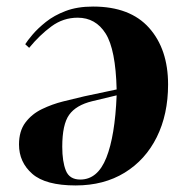

<svg xmlns="http://www.w3.org/2000/svg" viewBox="-20 -552 574 586"><path d="M211 14Q119 14 78.5 -21.5Q38 -57 38 -111Q38 -152 57.5 -178Q77 -204 108 -219Q139 -234 173 -242.5Q207 -251 237 -258L336 -279Q333 -401 302.5 -449.5Q272 -498 217 -498Q173 -498 137 -471.5Q101 -445 69 -406L57 -417Q63 -427 79 -446Q95 -465 120 -485Q145 -505 180.5 -518.5Q216 -532 264 -532Q377 -532 435 -467Q493 -402 493 -294Q493 -203 458.5 -133.5Q424 -64 360.5 -25Q297 14 211 14ZM225 -4Q278 -4 304.5 -70.5Q331 -137 336 -261L261 -243Q212 -231 191 -201.5Q170 -172 170 -104Q170 -59 181 -31.5Q192 -4 225 -4Z"/></svg>

Font: Literata 72pt
Style: Bold Italic
Weight: 700
Italic angle: -2°
Designer: Latin by Veronika Burian and Jose Scaglione. Greek by Irene Vlachou. Cyrillic by Vera Evstafieva
Foundry: TypeTogether
Version: Version 3.002